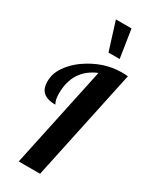

<svg xmlns="http://www.w3.org/2000/svg" viewBox="-251 -1060 898 1119"><g transform="rotate(30 198.5 -500.0)"><path d="M238.8 -679.2Q99.1 -620.6 99.1 -460.9Q99.1 -420.4 110.4 -399.9Q112.8 -396 112.8 -393.1Q32.7 -393.1 12.7 -444.3Q5.9 -462.9 5.9 -490.2Q5.9 -540.5 37.4 -587.2Q68.8 -633.8 118.7 -669.9Q232.4 -750 356.9 -750Q377.4 -750 397 -748L237.8 0H94.2ZM230 -811 170.9 -1000H275.9L305.2 -811Z"/></g></svg>

Font: UVF Lobster12
Style: Regular
Weight: 400
Designer: Pablo Impallari
Foundry: Pablo Impallari. www.impallari.com
Version: Version 1.004